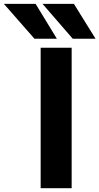

<svg xmlns="http://www.w3.org/2000/svg" viewBox="-111 -982 519 1004"><path d="M101.6 2V-732.4H263.7V2ZM275.4 -961.9 388.7 -779.3H269.5L111.3 -961.9ZM75.2 -961.9 186.5 -779.3H69.3L-90.8 -961.9Z"/></svg>

Font: Gen Shin Gothic Bold
Style: Bold
Weight: 700
Designer: [Source Han Sans]
Ryoko NISHIZUKA  (kana & ideographs); Paul D. Hunt (Latin, Greek & Cyrillic); Wenlong ZHANG  (bopomofo
Version: Version 1.002.20150607